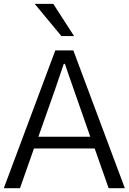

<svg xmlns="http://www.w3.org/2000/svg" viewBox="-24 -999 683 1019"><path d="M179.7 -273.4Q248 -273.4 455.1 -273.4Q433.6 -335 369.1 -519.5Q361.3 -542 343.8 -591.8Q327.1 -640.6 320.3 -660.2Q318.4 -660.2 314.5 -660.2Q273.4 -540 266.6 -519.5Q237.3 -437.5 179.7 -273.4ZM-3.9 0Q64.5 -182.6 269.5 -731.4Q293.9 -731.4 365.2 -731.4Q433.6 -548.8 638.7 0Q617.2 0 552.7 0Q534.2 -52.7 478.5 -210.9Q397.5 -210.9 156.2 -210.9Q137.7 -158.2 82 0Q60.5 0 -3.9 0ZM160.2 -978.5Q184.6 -978.5 258.8 -978.5Q286.1 -935.5 369.1 -807.6Q352.5 -807.6 301.8 -807.6Q266.6 -850.6 160.2 -978.5Z"/></svg>

Font: Gothic A1
Style: Regular
Weight: 400
Designer: HanYang I&C Co.,Ltd.
Version: Version 2.50